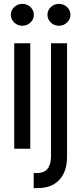

<svg xmlns="http://www.w3.org/2000/svg" viewBox="-20 -770 421 994"><path d="M53.7 0V-545.9H136.7V0ZM95.7 -636.7Q71.3 -636.7 53.7 -653.3Q36.1 -669.9 36.1 -693.4Q36.1 -716.8 53.7 -733.4Q71.3 -750 95.7 -750Q120.1 -750 137.7 -733.4Q155.3 -716.8 155.3 -693.4Q155.3 -669.9 137.7 -653.3Q120.1 -636.7 95.7 -636.7ZM244.1 -545.9H327.1V40Q327.6 90.3 310.3 127.2Q293 164.1 258.3 184.1Q223.6 204.1 170.9 204.1H154.3V126H169.9Q208.5 126 226.1 103.8Q243.7 81.5 244.1 40ZM285.2 -636.7Q260.7 -636.7 243.2 -653.3Q225.6 -669.9 225.6 -693.4Q225.6 -716.8 243.2 -733.4Q260.7 -750 285.2 -750Q309.6 -750 327.1 -733.4Q344.7 -716.8 344.7 -693.4Q344.7 -669.9 327.1 -653.3Q309.6 -636.7 285.2 -636.7Z"/></svg>

Font: Inter Tight
Style: Regular
Weight: 400
Designer: Rasmus Andersson
Foundry: rsms
Version: Version 3.002